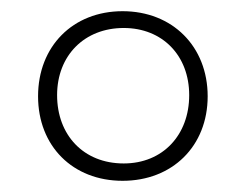

<svg xmlns="http://www.w3.org/2000/svg" viewBox="-20 -744 440 343"><path d="M199 -421C288 -421 351 -483 351 -572C351 -661 288 -724 199 -724C110 -724 48 -661 48 -572C48 -483 110 -421 199 -421ZM201 -452C129 -452 82 -503 82 -574C82 -645 131 -694 201 -694C270 -694 318 -645 318 -574C318 -503 271 -452 201 -452Z"/></svg>

Font: Noto Serif Sinhala ExtraLight
Style: Regular
Weight: 200
Designer: Jelle Bosma - Monotype Design Team
Foundry: Monotype Imaging Inc.
Version: Version 2.007